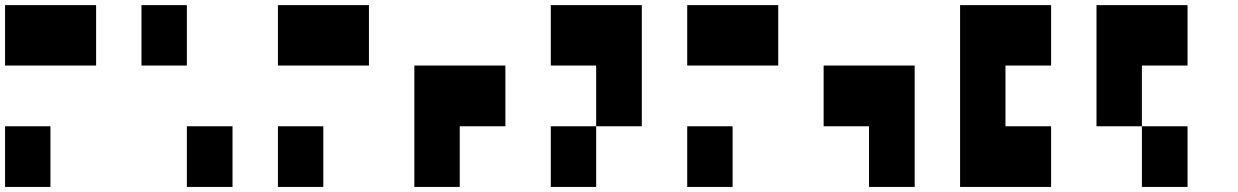

<svg xmlns="http://www.w3.org/2000/svg" viewBox="-20 -740 4900 760"><path d="M0 -240.2Q44.9 -240.2 179.7 -240.2Q179.7 -179.7 179.7 0Q134.8 0 0 0Q0 -59.6 0 -240.2ZM0 -480.5Q0 -540 0 -719.7Q89.8 -719.7 360.4 -719.7Q360.4 -660.2 360.4 -480.5Q269.5 -480.5 0 -480.5Z M719.7 -719.7Q719.7 -660.2 719.7 -480.5Q674.8 -480.5 540 -480.5Q540 -540 540 -719.7Q585 -719.7 719.7 -719.7ZM900.4 -240.2Q900.4 -179.7 900.4 0Q855.5 0 719.7 0Q719.7 -59.6 719.7 -240.2Q764.6 -240.2 900.4 -240.2Z M1080.1 -240.2Q1125 -240.2 1259.8 -240.2Q1259.8 -179.7 1259.8 0Q1214.8 0 1080.1 0Q1080.1 -59.6 1080.1 -240.2ZM1080.1 -480.5Q1080.1 -540 1080.1 -719.7Q1169.9 -719.7 1440.4 -719.7Q1440.4 -660.2 1440.4 -480.5Q1349.6 -480.5 1080.1 -480.5Z M1620.1 0Q1620.1 -120.1 1620.1 -480.5Q1710 -480.5 1980.5 -480.5Q1980.5 -419.9 1980.5 -240.2Q1935.5 -240.2 1799.8 -240.2Q1799.8 -179.7 1799.8 0Q1754.9 0 1620.1 0Z M2160.2 -240.2Q2205.1 -240.2 2339.8 -240.2Q2339.8 -299.8 2339.8 -480.5Q2294.9 -480.5 2160.2 -480.5Q2160.2 -540 2160.2 -719.7Q2250 -719.7 2520.5 -719.7Q2520.5 -599.6 2520.5 -240.2Q2475.6 -240.2 2339.8 -240.2Q2339.8 -179.7 2339.8 0Q2294.9 0 2160.2 0Q2160.2 -59.6 2160.2 -240.2Z M2700.2 -240.2Q2745.1 -240.2 2879.9 -240.2Q2879.9 -179.7 2879.9 0Q2835 0 2700.2 0Q2700.2 -59.6 2700.2 -240.2ZM2700.2 -480.5Q2700.2 -540 2700.2 -719.7Q2790 -719.7 3060.5 -719.7Q3060.5 -660.2 3060.5 -480.5Q2969.7 -480.5 2700.2 -480.5Z M3240.2 -240.2Q3240.2 -299.8 3240.2 -480.5Q3330.1 -480.5 3600.6 -480.5Q3600.6 -360.4 3600.6 0Q3555.7 0 3419.9 0Q3419.9 -59.6 3419.9 -240.2Q3375 -240.2 3240.2 -240.2Z M3780.3 -719.7Q3870.1 -719.7 4140.6 -719.7Q4140.6 -660.2 4140.6 -480.5Q4095.7 -480.5 3960 -480.5Q3960 -419.9 3960 -240.2Q4004.9 -240.2 4140.6 -240.2Q4140.6 -179.7 4140.6 0Q4049.8 0 3780.3 0Q3780.3 -179.7 3780.3 -719.7Z M4680.7 -719.7Q4680.7 -660.2 4680.7 -480.5Q4635.7 -480.5 4500 -480.5Q4500 -419.9 4500 -240.2Q4544.9 -240.2 4680.7 -240.2Q4680.7 -179.7 4680.7 0Q4635.7 0 4500 0Q4500 -59.6 4500 -240.2Q4455.1 -240.2 4320.3 -240.2Q4320.3 -360.4 4320.3 -719.7Q4410.2 -719.7 4680.7 -719.7Z"/></svg>

Font: RevK
Style: Book
Weight: 400
Designer: RevK
Foundry: RevK
Version: Version 1.0